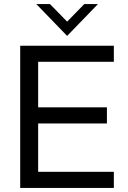

<svg xmlns="http://www.w3.org/2000/svg" viewBox="-20 -921 625 941"><path d="M79 -697H538V-618H167V-395H504V-316H167V-79H538V0H79ZM158 -901H225L309 -815L393 -901H460L309 -745Z"/></svg>

Font: HK Grotesk
Style: Regular
Weight: 400
Designer: Alfredo Marco Pradil
Foundry: Hanken Design Co.
Version: Version 3.001